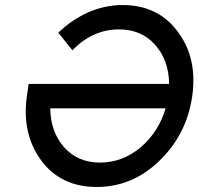

<svg xmlns="http://www.w3.org/2000/svg" viewBox="-20 -732 789 764"><path d="M467 -712Q432 -712 397.5 -704.5Q363 -697 331 -683Q298 -668 268.5 -648Q239 -628 212 -602L268 -532Q349 -615 453 -615Q543 -615 597 -554Q652 -492 653 -398H94L87 -350Q66 -201 143 -95Q221 12 365 12Q506 12 613 -91Q723 -196 745 -350Q766 -501 688 -605Q610 -712 467 -712ZM180 -301H639Q612 -208 540 -146Q467 -85 378 -85Q290 -85 235 -146Q181 -208 180 -301Z"/></svg>

Font: Unageo
Style: Medium-Italic
Weight: 500
Designer: Richard Sepsi
Foundry: Richard Sepsi
Version: Version 2.000